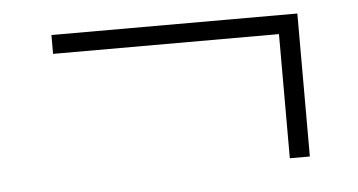

<svg xmlns="http://www.w3.org/2000/svg" viewBox="-34 -451 757 406"><g transform="rotate(-5 345.0 -248.0)"><path d="M566.5 -96.5V-360H87V-400H609V-96.5Z"/></g></svg>

Font: Encode Sans SC SemiExpanded ExtraLight
Style: Regular
Weight: 250
Width: 6
Designer: Multiple Designers
Foundry: Impallari Type
Version: Version 3.002